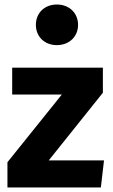

<svg xmlns="http://www.w3.org/2000/svg" viewBox="-20 -831 499 851"><path d="M232 -811C177 -811 139 -773 139 -721C139 -669 177 -631 232 -631C287 -631 326 -669 326 -721C326 -773 287 -811 232 -811ZM34 -531V-412H254L13 -112V0H427L441 -120H196L436 -420V-531Z"/></svg>

Font: Fira Sans
Style: Bold
Weight: 700
Designer: Carrois Corporate & Edenspiekermann AG
Foundry: Carrois Corporate GbR & Edenspiekermann AG
Version: Version 4.203